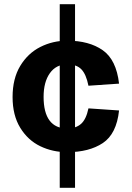

<svg xmlns="http://www.w3.org/2000/svg" viewBox="-20 -800 628 916"><path d="M40 -337Q40 -425 76.5 -485.5Q113 -546 172.5 -576Q232 -606 301 -606Q405 -606 470 -560.5Q535 -515 548 -401L402 -391Q391 -446 368 -469.5Q345 -493 301 -493Q248 -493 218 -451Q188 -409 188 -338Q188 -263 216.5 -225Q245 -187 301 -187Q341 -187 366 -208.5Q391 -230 402 -283L548 -273Q536 -161 470.5 -117.5Q405 -74 301 -74Q231 -74 172 -102.5Q113 -131 76.5 -190.5Q40 -250 40 -337ZM265 -780H338V96H265Z"/></svg>

Font: Uncut Sans VF
Style: Regular
Weight: 400
Designer: Kasper Nordkvist
Foundry: Uncut Type
Version: Version 1.100;FEAKit 1.0